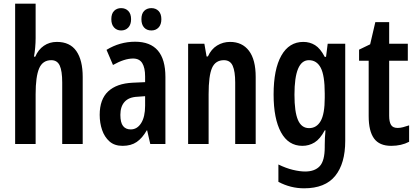

<svg xmlns="http://www.w3.org/2000/svg" viewBox="-20 -780 2254 1040"><path d="M173 -573Q173 -549 170.5 -521.5Q168 -494 164 -473H171Q187 -511 217.5 -532Q248 -553 288 -553Q359 -553 393.5 -503.5Q428 -454 428 -363V0H317V-333Q317 -396 303.5 -425Q290 -454 258 -454Q211 -454 192 -409.5Q173 -365 173 -270V0H62V-760H173Z M712 -554Q876 -554 876 -363V0H794L777 -74H775Q751 -32 720.5 -11Q690 10 644 10Q600 10 573 -14Q546 -38 533 -76Q520 -114 520 -158Q520 -242 566 -285Q612 -328 699 -332L766 -335V-366Q766 -413 750.5 -438Q735 -463 701 -463Q654 -463 592 -428L557 -510Q629 -554 712 -554ZM725 -256Q678 -254 655 -228.5Q632 -203 632 -158Q632 -116 646.5 -97.5Q661 -79 688 -79Q723 -79 744.5 -113Q766 -147 766 -207V-259ZM583 -676Q583 -706 598 -721Q613 -736 636 -736Q660 -736 675 -720.5Q690 -705 690 -676Q690 -647 675 -631Q660 -615 636 -615Q613 -615 598 -631Q583 -647 583 -676ZM746 -676Q746 -706 761 -721Q776 -736 800 -736Q824 -736 839 -720.5Q854 -705 854 -676Q854 -647 839 -631Q824 -615 800 -615Q775 -615 760.5 -631Q746 -647 746 -676Z M1226 -553Q1292 -553 1328.5 -505Q1365 -457 1365 -363V0H1254V-333Q1254 -393 1240.5 -423.5Q1227 -454 1193 -454Q1147 -454 1128.5 -412Q1110 -370 1110 -270V0H999V-543H1087L1099 -474H1106Q1124 -514 1156 -533.5Q1188 -553 1226 -553Z M1623 -553Q1658 -553 1686.5 -535.5Q1715 -518 1739 -472H1746L1755 -543H1850V-17Q1850 106 1795.5 173Q1741 240 1627 240Q1554 240 1488 205V111Q1529 131 1566.5 140Q1604 149 1633 149Q1685 149 1712 120Q1739 91 1739 17V7Q1739 -33 1743 -74H1739Q1714 -27 1684 -8.5Q1654 10 1618 10Q1542 10 1502 -63.5Q1462 -137 1462 -268Q1462 -405 1504 -479Q1546 -553 1623 -553ZM1653 -454Q1575 -454 1575 -267Q1575 -174 1594 -130Q1613 -86 1654 -86Q1695 -86 1717 -124.5Q1739 -163 1739 -250V-274Q1739 -371 1717.5 -412.5Q1696 -454 1653 -454Z M2134 -87Q2148 -87 2163 -91Q2178 -95 2196 -101V-12Q2154 10 2099 10Q2035 10 2006 -30Q1977 -70 1977 -151V-451H1925V-511L1985 -540L2013 -660H2088V-543H2189V-451H2088V-153Q2088 -120 2098 -103.5Q2108 -87 2134 -87Z"/></svg>

Font: Noto Sans Gurmukhi ExtraCondensed SemiBold
Style: Regular
Weight: 600
Width: 2
Designer: Jelle Bosma - Monotype Design Team
Foundry: Monotype Imaging Inc.
Version: Version 2.004; ttfautohint (v1.8.4.7-5d5b)